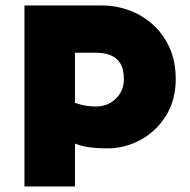

<svg xmlns="http://www.w3.org/2000/svg" viewBox="-20 -674 685 694"><path d="M68.4 0V-654.3H348.6Q398.4 -654.3 445.8 -637.2Q493.2 -620.1 531.2 -586.4Q569.3 -552.7 592.3 -502.9Q615.2 -453.1 615.2 -387.7Q615.2 -312.5 580.1 -255.9Q544.9 -199.2 488.3 -168.5Q431.6 -137.7 368.2 -137.7Q320.3 -137.7 286.1 -144.5Q252 -151.4 229.5 -167V-310.5Q249 -301.8 273.9 -295.4Q298.8 -289.1 327.1 -289.1Q370.1 -289.1 398.9 -317.4Q427.7 -345.7 427.7 -387.7Q427.7 -424.8 414.6 -445.3Q401.4 -465.8 378.9 -474.6Q356.4 -483.4 327.1 -483.4H251V0Z"/></svg>

Font: Sen ExtraBold
Style: Regular
Weight: 800
Version: Version 2.000;gftools[0.9.31]